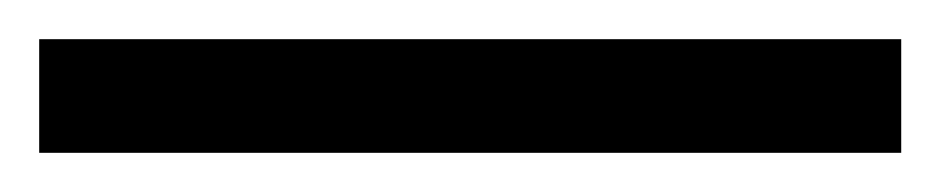

<svg xmlns="http://www.w3.org/2000/svg" viewBox="-20 58 480 98"><path d="M440 78V136H0V78Z"/></svg>

Font: Bigshot One
Style: Regular
Weight: 400
Designer: Gesine Todt
Foundry: Gesine Todt
Version: Version 1.001